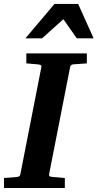

<svg xmlns="http://www.w3.org/2000/svg" viewBox="-35 -937 487 957"><path d="M329.1 -616.2Q321.3 -615.2 318.4 -611.1Q315.4 -606.9 314 -600.1L210 -69.8Q208.5 -61.5 211.9 -58.8Q215.3 -56.2 225.1 -55.2Q234.4 -54.7 244.6 -53.7Q253.4 -52.7 264.6 -51.8Q275.9 -50.8 288.1 -49.8V0H-15.1V-49.8Q-3.9 -50.8 6.6 -51.3Q17.1 -51.8 25.4 -52.7Q35.2 -53.7 43.9 -54.2Q55.2 -55.2 60.3 -57.9Q65.4 -60.5 66.9 -70.8L170.9 -601.1Q173.3 -609.9 168 -612.5Q162.6 -615.2 152.8 -616.2Q144 -616.7 134.8 -617.7Q126.5 -618.7 116.2 -619.4Q106 -620.1 96.2 -621.1V-670.9H397.9V-621.1ZM347.7 -746.1 280.8 -841.3 174.8 -746.1H91.8L236.8 -917.5H354.5L431.6 -746.1Z"/></svg>

Font: Charis SIL APac
Style: Bold Italic
Weight: 700
Italic angle: -11°
Foundry: SIL International
Version: Version 5.000